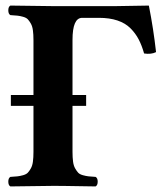

<svg xmlns="http://www.w3.org/2000/svg" viewBox="-20 -667 580 689"><path d="M335 -603H274.9Q240.2 -603 240.2 -523.9V-326.2H289.1V-287.1H240.2V-122.1Q240.2 -101.6 242.2 -86.9Q244.1 -72.3 249.8 -62.5Q255.4 -52.7 260.7 -47.1Q266.1 -41.5 277.3 -38.3Q288.6 -35.2 297.6 -34.2Q306.6 -33.2 323.2 -32.2Q330.6 -27.8 330.6 -15.1Q330.6 -2.4 323.2 2Q291 1.5 258.8 1Q226.6 0.5 207.5 0.2Q188.5 0 170.9 0L17.1 2Q9.8 -2.4 9.8 -15.1Q9.8 -27.8 17.1 -32.2Q33.7 -33.2 42.7 -34.2Q51.8 -35.2 63 -38.3Q74.2 -41.5 79.6 -47.1Q85 -52.7 90.6 -62.5Q96.2 -72.3 98.1 -86.9Q100.1 -101.6 100.1 -122.1V-287.1H19V-326.2H100.1V-522.9Q100.1 -543.5 98.1 -558.1Q96.2 -572.8 90.6 -582.5Q85 -592.3 79.6 -597.9Q74.2 -603.5 63 -606.7Q51.8 -609.9 42.7 -610.8Q33.7 -611.8 17.1 -612.8Q9.8 -617.2 9.8 -629.9Q9.8 -642.6 17.1 -647Q131.8 -645 170.9 -645H394L514.2 -647Q530.8 -563 540 -480Q522.5 -471.2 497.1 -475.1Q488.8 -504.4 477.5 -525.9Q466.3 -547.4 448 -565.7Q429.7 -584 401.4 -593.5Q373 -603 335 -603Z"/></svg>

Font: Common Serif
Style: Bold
Weight: 700
Designer: Philipp H. Poll, Khaled Hosny
Foundry: Stefan Peev, Context Ltd.
Version: Version 1.026